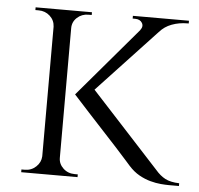

<svg xmlns="http://www.w3.org/2000/svg" viewBox="-47 -648 722 696"><g transform="rotate(5 314.5 -300.0)"><path d="M281 -335 542 -51Q559 -31 578 -21Q597 -11 629 -10V0H592Q580 0 562.5 -1.5Q545 -3 524.5 -8.5Q504 -14 483.5 -25.5Q463 -37 445 -57Q445 -57 429.5 -74.5Q414 -92 389 -119.5Q364 -147 335.5 -177.5Q307 -208 282 -235.5Q257 -263 241 -280.5Q225 -298 225 -298ZM548 -593 272 -298H225L476 -593ZM613 -600V-590H609Q578 -590 551.5 -580Q525 -570 508 -550L440 -551Q451 -565 443.5 -577.5Q436 -590 418 -590H409V-600H609ZM190 -600V0H126V-600ZM128 -64V0H55V-10Q55 -10 61 -10Q67 -10 67 -10Q91 -10 108 -26Q125 -42 126 -64ZM187 -64H190Q190 -42 207 -26Q224 -10 249 -10Q249 -10 254.5 -10Q260 -10 260 -10V0H187ZM187 -536V-600H260V-590Q260 -590 254.5 -590Q249 -590 248 -590Q224 -590 207 -574.5Q190 -559 190 -536ZM128 -536H126Q125 -559 108 -574.5Q91 -590 67 -590Q67 -590 61 -590Q55 -590 55 -590V-600H128Z"/></g></svg>

Font: Cinzel
Style: Regular
Weight: 400
Designer: Natanael Gama
Version: Version 2.000